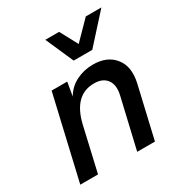

<svg xmlns="http://www.w3.org/2000/svg" viewBox="-173 -874 950 1002"><g transform="rotate(-30 301.5 -373.0)"><path d="M428 -578H316L242 -746H325L382 -640L486 -746H580ZM392 -510Q478 -510 521.5 -454.5Q565 -399 543 -306L472 0H365L435 -300Q448 -357 424 -389.5Q400 -422 348 -422Q227 -422 190 -265L129 0H22L138 -500H232L218 -418Q244 -463 290.5 -486.5Q337 -510 392 -510Z"/></g></svg>

Font: Elaine Sans Medium
Style: Italic
Weight: 500
Italic angle: -13°
Designer: Wei Huang
Foundry: Wei Huang
Version: Version 2.001;December 24, 2019;FontCreator 12.0.0.2547 64-b